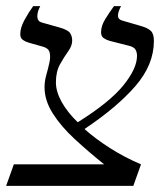

<svg xmlns="http://www.w3.org/2000/svg" viewBox="-37 -605 544 625"><path d="M-17 0 8 -70H302Q251 -111 206.5 -152Q162 -193 135 -235.5Q108 -278 108 -321Q108 -341 114 -362Q120 -383 124 -402Q128 -421 124.5 -434.5Q121 -448 103 -453L57 -466Q46 -469 37.5 -475Q29 -481 29 -494Q29 -515 43 -540.5Q57 -566 71 -585H94Q84 -566 84.5 -551Q85 -536 98 -532L155 -516Q184 -508 191 -497.5Q198 -487 198 -473Q198 -456 185 -438Q172 -420 158.5 -396Q145 -372 145 -337Q145 -307 163.5 -273.5Q182 -240 216 -207Q320 -272 364.5 -327Q409 -382 409 -423Q409 -435 404 -443.5Q399 -452 383 -456L320 -472Q309 -475 300.5 -481Q292 -487 292 -500Q292 -521 306 -543.5Q320 -566 334 -585H357Q347 -566 347 -554Q347 -542 361 -538L423 -520Q444 -514 454 -504.5Q464 -495 464 -472Q464 -394 403.5 -324.5Q343 -255 238 -185Q274 -153 321 -123Q368 -93 422 -70L397 0Z"/></svg>

Font: Bona Nova
Style: Italic
Weight: 400
Italic angle: -4°
Designer: Mateusz Machalski
Foundry: Capitalics
Version: Version 4.001; ttfautohint (v1.8.3)